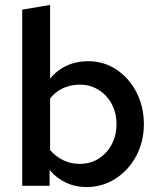

<svg xmlns="http://www.w3.org/2000/svg" viewBox="-20 -753 651 778"><path d="M70 0V-714L183 -733V-434Q210 -468 249.5 -486.5Q289 -505 337 -505Q401 -505 452 -471Q503 -437 533 -379Q563 -321 563 -250Q563 -179 532 -121Q501 -63 448 -29Q395 5 330 5Q285 5 247 -13Q209 -31 181 -64V0ZM303 -89Q346 -89 379.5 -110Q413 -131 432.5 -167.5Q452 -204 452 -250Q452 -296 432.5 -332Q413 -368 379.5 -389Q346 -410 303 -410Q266 -410 235 -395.5Q204 -381 183 -354V-145Q205 -119 236 -104Q267 -89 303 -89Z"/></svg>

Font: Red Hat Text Medium
Style: Regular
Weight: 500
Designer: Pentagram, MCKL
Foundry: Pentagram, MCKL
Version: Version 1.023